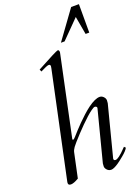

<svg xmlns="http://www.w3.org/2000/svg" viewBox="-189 -1109 877 1202"><g transform="rotate(-20 249.5 -507.5)"><path d="M48.8 0Q48.8 -6.3 51.3 -16.6Q55.7 -36.1 56.6 -41.5L199.2 -711.4Q201.2 -719.2 201.2 -724.1Q201.2 -736.3 190.4 -736.3Q182.1 -736.3 166.7 -729Q151.4 -721.7 133.8 -713.4L127.4 -728.5Q265.1 -803.2 274.7 -803.2Q284.2 -803.2 284.2 -787.1Q284.2 -785.6 281.2 -772.5L170.4 -249Q170.4 -244.1 174.8 -244.1Q179.7 -244.1 191.2 -257.1Q202.6 -270 219.7 -288.8Q236.8 -307.6 257.1 -327.9Q277.3 -348.1 299.3 -368.2Q321.3 -388.2 342.8 -404.3Q391.6 -439.5 420.9 -439.5Q435.5 -439.5 446.5 -428Q457.5 -416.5 457.5 -403.8Q457.5 -391.1 456.1 -384.8L369.1 -46.9V-44.9Q369.1 -34.2 381.3 -34.2Q400.9 -34.2 450.2 -85.9Q455.6 -91.3 458 -93.8L467.3 -84.5Q458 -66.4 428 -41.5Q397.9 -16.6 383.8 -7.3Q351.6 14.2 335.2 14.2Q318.8 14.2 307.9 2.4Q296.9 -9.3 296.9 -21.7Q296.9 -34.2 298.3 -41L385.3 -378.9V-380.9Q385.3 -385.3 381.1 -388.4Q377 -391.6 370.4 -391.4Q363.8 -391.1 347.7 -379.6Q331.5 -368.2 311.5 -350.1Q291.5 -332 269.5 -310.1Q247.6 -288.1 227.5 -266.6Q179.7 -215.3 168 -198.7Q156.2 -182.1 153.3 -168L118.7 -5.4Q85 14.2 66.9 14.2Q48.8 14.2 48.8 0ZM334.5 -840.8H310.1L446.8 -1029.3H498.5V-839.8H474.1L452.6 -960.4Z"/></g></svg>

Font: Cardo-Italic
Style: Italic
Weight: 400
Italic angle: -12°
Designer: David J. Perry
Foundry: David J. Perry
Version: Version 0.991